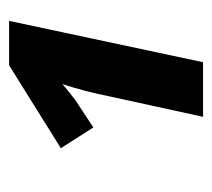

<svg xmlns="http://www.w3.org/2000/svg" viewBox="-42 -712 468 424"><g transform="rotate(-90 192.0 -500.0)"><path d="M218.3 -596.2Q206.5 -585.9 184.1 -568.4L122.6 -527.8L76.7 -599.6L259.8 -713.9H357.9L266.6 -285.6H146L191.4 -493.2Q201.7 -545.9 218.3 -596.2Z"/></g></svg>

Font: Viking Open Sans
Style: Bold Italic
Weight: 700
Italic angle: -12°
Foundry: Ascender Corporation
Version: Version 2.000